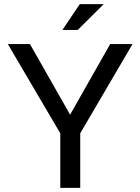

<svg xmlns="http://www.w3.org/2000/svg" viewBox="-20 -916 683 936"><path d="M273.9 -266.1 18.1 -701.2H126L321.8 -356.9L517.1 -701.2H626L371.1 -266.1V0H273.9ZM369.1 -896H485.8L358.9 -770H284.2Z"/></svg>

Font: LT Superior Med
Style: Regular
Weight: 500
Designer: Daniel Lyons
Foundry: LyonsType
Version: Version 1.000